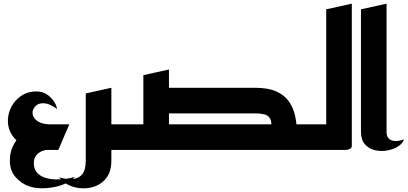

<svg xmlns="http://www.w3.org/2000/svg" viewBox="-20 -820 2229 1050"><path d="M142 200Q99 186 66.5 150Q34 114 34 59Q34 22 44 -4.5Q54 -31 70 -53Q40 -81 29.5 -116Q19 -151 25.5 -187Q32 -223 52.5 -253Q73 -283 105 -301.5Q137 -320 178 -320Q212 -320 236.5 -303.5Q261 -287 275.5 -264.5Q290 -242 292 -224Q267 -243 244 -250.5Q221 -258 202 -254Q185 -252 171.5 -236.5Q158 -221 158 -204Q158 -187 169 -172.5Q180 -158 201.5 -149Q223 -140 256 -140H359L299 0H236Q224 0 207 7.5Q190 15 177.5 30.5Q165 46 165 72Q165 104 182 123.5Q199 143 225.5 151.5Q252 160 282.5 161Q313 162 341.5 158Q370 154 389 147Q372 168 342 182Q312 196 276.5 203Q241 210 206 209.5Q171 209 142 200Z M563 0V-140H709V0ZM304 150Q348 162 376.5 159Q405 156 421 142Q437 128 443 106.5Q449 85 449 60V-309L589 -340V60Q589 113 566.5 146.5Q544 180 508 195.5Q472 211 432.5 210Q393 209 358.5 193.5Q324 178 304 150Z M1529 0V-140H1724V0ZM764 -50V-409L904 -440V-50ZM669 0V-140H944V0ZM849 0V-140H1464Q1465 -167 1447.5 -183.5Q1430 -200 1374 -200H849V-340H1374Q1448 -340 1493 -319Q1538 -298 1561.5 -263Q1585 -228 1594 -186Q1603 -144 1603.5 -101.5Q1604 -59 1604 -23Q1604 -11 1594 -6Q1584 -1 1574 -0.5Q1564 0 1564 0Z M1684 0V-140H1764V-769L1904 -800V-23Q1904 -11 1894 -6Q1884 -1 1874 -0.5Q1864 0 1864 0Z M2189 -58Q2183 -36 2157.5 -19.5Q2132 -3 2097.5 3Q2063 9 2030.5 1.5Q1998 -6 1976 -30.5Q1954 -55 1954 -100V-769L2094 -800V-100Q2094 -75 2105 -63.5Q2116 -52 2132 -49.5Q2148 -47 2164 -50.5Q2180 -54 2189 -58Z"/></svg>

Font: Reem Kufi
Style: Regular
Weight: 400
Designer: Khaled Hosny
Version: Version 1.6